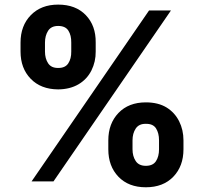

<svg xmlns="http://www.w3.org/2000/svg" viewBox="-20 -772 867 817"><path d="M440.9 -136.7V-174.8Q440.9 -246.1 484.1 -291.3Q527.3 -336.4 600.6 -336.4Q653.3 -336.4 689 -314.5Q723.6 -293 742.2 -256.1Q760.7 -219.2 760.7 -174.8V-136.7Q760.7 -64.9 717.5 -20Q674.3 24.9 600.6 24.9Q526.9 24.9 483.9 -20Q440.9 -64.9 440.9 -136.7ZM543.9 -174.8V-136.7Q543.9 -107.4 557.4 -86.9Q570.8 -66.4 600.6 -66.4Q630.9 -66.4 643.8 -86.4Q656.7 -106.4 656.7 -136.7V-174.8Q656.7 -205.6 644 -225.6Q631.3 -245.6 600.6 -245.1Q571.3 -245.6 557.6 -225.1Q543.9 -204.6 543.9 -174.8ZM67.4 -552.7V-590.8Q67.4 -662.6 111.1 -707.5Q154.8 -752.4 227.5 -752.4Q302.2 -752.4 345.2 -707.5Q388.2 -662.6 387.2 -590.8V-552.7Q387.7 -509.8 369.1 -472.2Q350.1 -434.6 314 -413.3Q277.8 -392.1 227.5 -391.6Q153.8 -392.1 110.6 -436.8Q67.4 -481.4 67.4 -552.7ZM171.4 -590.8V-552.7Q171.4 -522.9 184.8 -502.7Q198.2 -482.4 227.5 -482.9Q257.3 -482.4 270.5 -502.4Q283.7 -522.5 283.2 -552.7V-590.8Q283.7 -621.6 271 -641.6Q258.3 -661.6 227.5 -661.6Q197.8 -661.6 184.6 -640.9Q171.4 -620.1 171.4 -590.8ZM207.5 0H114.3L614.3 -727.5H707.5Z"/></svg>

Font: Inter Tight Stencil
Style: Bold
Weight: 700
Designer: Rasmus Andersson
Foundry: rsms
Version: Version 3.004;Glyphs 3.1.2 (3151)